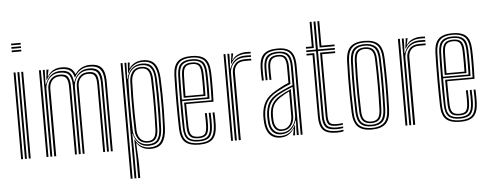

<svg xmlns="http://www.w3.org/2000/svg" viewBox="-59 -962 3378 1324"><g transform="rotate(-5 1630.0 -300.0)"><path d="M54.8 -788.2V-800H121V-788.2ZM54.8 -740.8V-752.8H121V-740.8ZM54.8 -764.5V-776.2H121V-764.5ZM107.8 0V-600H121V0ZM54.8 0V-600H68V0ZM81.2 0V-600H94.5V0Z M675.8 0V-475.5Q675.8 -513.5 668 -540.2Q660.2 -567 639.8 -581.1Q619.2 -595.2 580.2 -595.2Q544.2 -595.2 517 -577.8Q489.8 -560.2 475.2 -530.5H472Q464.2 -565.5 443.2 -580.4Q422.2 -595.2 382.5 -595.2Q346.5 -595.2 320.9 -578.5Q295.2 -561.8 279.8 -530.5H275.8L282.2 -600H295.8V-593.8L286.8 -554.2H289.8Q304.8 -579.2 329.1 -593.1Q353.5 -607 386 -607Q424.2 -607 445.8 -594.8Q467.2 -582.5 478.5 -554.2H482.2Q499.5 -580.2 526 -593.6Q552.5 -607 583.8 -607Q626.5 -607 649.2 -591.8Q672 -576.5 680.5 -547.6Q689 -518.8 689 -477.8V0ZM230.5 0V-600H243.8V0ZM283.8 0V-466Q283.8 -489.5 293.4 -510.6Q303 -531.8 322.6 -545Q342.2 -558.2 372.5 -558.2Q413.5 -558.2 427.1 -535.5Q440.8 -512.8 440.8 -471.2V0H427.5V-470.5Q427.5 -507 416.2 -526.8Q405 -546.5 370.8 -546.5Q345.8 -546.5 329.6 -535.2Q313.5 -524 305.5 -505.9Q297.5 -487.8 297.5 -466.8V0ZM257 0V-600H270.2L267.2 -499.5H270.8Q283 -537.2 310.5 -560.2Q338 -583.2 379.2 -583Q421.8 -583 441 -563.5Q460.2 -544 464 -499.5H467Q479.2 -537 507.1 -560.2Q535 -583.5 576.2 -583Q610.8 -583 629.4 -570.5Q648 -558 655.2 -534Q662.5 -510 662.5 -474.8V0H649.2V-473.2Q649.2 -520.5 634.1 -545.9Q619 -571.2 572 -571.2Q536.8 -571.2 513.4 -554.9Q490 -538.5 478.8 -514Q467.5 -489.5 467.5 -464.8V0H454V-473.2Q454 -520.5 438.1 -545.9Q422.2 -571.2 375 -571.2Q339.8 -571.2 316.5 -554.9Q293.2 -538.5 281.9 -514Q270.5 -489.5 270.5 -464.8V0ZM480.8 0V-465.8Q480.8 -489.5 490.4 -510.6Q500 -531.8 519.6 -545Q539.2 -558.2 569.5 -558.2Q597 -558.2 611.2 -548.1Q625.5 -538 630.8 -518.5Q636 -499 636 -471.2V0H622.8V-470.5Q622.8 -505.5 612.8 -526Q602.8 -546.5 567.8 -546.5Q542.8 -546.5 526.4 -535.2Q510 -524 501.9 -505.9Q493.8 -487.8 493.8 -466.8V0Z M847.5 200V55.2L843.8 -66.8H847.5Q860 -36.2 886.6 -20.4Q913.2 -4.5 945.8 -4.5Q1000.5 -4.5 1022.6 -36.6Q1044.8 -68.8 1047.8 -124.5Q1050.8 -187 1051.6 -245Q1052.5 -303 1051.6 -359.5Q1050.8 -416 1048 -474.5Q1045 -533.8 1022.2 -564.9Q999.5 -596 947.5 -596Q910.2 -596 882.8 -576.6Q855.2 -557.2 844 -528H840.8L845.5 -600H858V-593.5L853.2 -560.2H856Q869.8 -582.2 894.9 -594.6Q920 -607 950 -607Q1005.8 -607 1031.6 -574.2Q1057.5 -541.5 1061.2 -474.5Q1064 -420 1064.8 -363Q1065.5 -306 1064.6 -246.6Q1063.8 -187.2 1061 -125Q1057.5 -58.8 1032 -26.1Q1006.5 6.5 950.2 6.5Q921.2 6.5 896.5 -5.6Q871.8 -17.8 858.2 -40.5H855L861.5 97V200ZM795.5 200V-600H808.8V200ZM822 200V-600H835.2L832.2 -487.8H835.2Q841.2 -531 870.1 -557.9Q899 -584.8 944.2 -584.8Q989 -584.8 1010.5 -557.8Q1032 -530.8 1035 -474.2Q1037.8 -417.2 1038.5 -360.9Q1039.2 -304.5 1038.4 -246.1Q1037.5 -187.8 1034.8 -124.8Q1032.2 -72 1011.1 -44.2Q990 -16.5 941 -15.8Q898.2 -15.2 871.5 -41.4Q844.8 -67.5 836.8 -107.5H833.5L835.2 6.8V200ZM939 -27Q983.5 -27 1001.5 -52.8Q1019.5 -78.5 1021.5 -123.5Q1024.5 -208.2 1025 -294.1Q1025.5 -380 1022 -473.2Q1020 -525.2 1000.2 -549.5Q980.5 -573.8 938.5 -573.8Q905.5 -573.8 883.8 -558.9Q862 -544 850.9 -520.2Q839.8 -496.5 838.5 -470.2Q836.5 -407.2 835.8 -348Q835 -288.8 835.8 -233.8Q836.5 -178.8 838.5 -128.5Q839.8 -103 851 -79.8Q862.2 -56.5 884.1 -41.8Q906 -27 939 -27ZM937.2 -37.8Q893.5 -37.8 873.1 -64.8Q852.8 -91.8 851.2 -128Q849.2 -181.5 848.5 -237.8Q847.8 -294 848.5 -352.2Q849.2 -410.5 851.2 -470Q852.8 -508.5 873.1 -535.4Q893.5 -562.2 935.5 -562.2Q973.5 -562.2 990.4 -540Q1007.2 -517.8 1008.8 -474Q1011 -414.2 1011.4 -357.5Q1011.8 -300.8 1011 -243.5Q1010.2 -186.2 1008.5 -125Q1007 -82 990.8 -59.9Q974.5 -37.8 937.2 -37.8ZM937 -48.8Q966.2 -48.8 980 -67.5Q993.8 -86.2 995.2 -125.5Q998.5 -216.5 998.6 -299Q998.8 -381.5 995.5 -474Q994.2 -511.8 980.4 -531.5Q966.5 -551.2 935.2 -551.2Q899.5 -551.2 882.8 -527.1Q866 -503 864.5 -470Q862.5 -415.2 861.8 -357.9Q861 -300.5 861.8 -242.6Q862.5 -184.8 864.5 -128Q865.8 -95.5 883.2 -72.1Q900.8 -48.8 937 -48.8Z M1287.2 6.8Q1222.5 6.8 1191.1 -20.1Q1159.8 -47 1157.5 -114.5Q1156.5 -151.2 1155.9 -198.1Q1155.2 -245 1155.2 -295.5Q1155.2 -346 1155.9 -394.8Q1156.5 -443.5 1157.8 -484Q1160 -549.2 1189.9 -578Q1219.8 -606.8 1286.8 -606.8Q1348.8 -606.8 1378.9 -579.8Q1409 -552.8 1411.8 -485.8Q1412.5 -472.5 1412.9 -451.4Q1413.2 -430.2 1413.2 -403.2Q1413.2 -376.2 1412.8 -344.9Q1412.2 -313.5 1410.8 -280H1221.5Q1221.5 -250.8 1221.8 -223.1Q1222 -195.5 1222.5 -169.5Q1223 -143.5 1223.8 -118.8Q1225 -80 1238.8 -64.4Q1252.5 -48.8 1287.2 -48.8Q1319.2 -48.8 1331.5 -63.2Q1343.8 -77.8 1345.5 -117.8Q1346.2 -133.8 1346 -156.8Q1345.8 -179.8 1344.5 -206H1357.8Q1359 -178.5 1359.2 -156.2Q1359.5 -134 1358.8 -117Q1357 -71.8 1341.2 -54.8Q1325.5 -37.8 1287.2 -37.8Q1246 -37.8 1228.8 -55.5Q1211.5 -73.2 1210.2 -117.8Q1209.8 -139.8 1209.2 -169.9Q1208.8 -200 1208.5 -231.9Q1208.2 -263.8 1208.2 -291H1398.2Q1399.2 -322 1399.6 -351.4Q1400 -380.8 1400 -406.2Q1400 -431.8 1399.6 -452Q1399.2 -472.2 1398.5 -485.5Q1395.8 -548.2 1368 -572Q1340.2 -595.8 1286.8 -595.8Q1225.2 -595.8 1199.1 -568.9Q1173 -542 1171 -483.2Q1169.8 -442.2 1169.1 -394.1Q1168.5 -346 1168.5 -296.2Q1168.5 -246.5 1169.1 -200Q1169.8 -153.5 1170.8 -115.5Q1172.8 -53.8 1200.5 -29Q1228.2 -4.2 1287.2 -4.2Q1345.5 -4.2 1370.6 -29.2Q1395.8 -54.2 1398.5 -115.2Q1399 -126.2 1399.1 -141Q1399.2 -155.8 1398.9 -172.4Q1398.5 -189 1397.5 -206H1410.8Q1412 -183 1412.4 -158.5Q1412.8 -134 1411.8 -114.5Q1409 -48.8 1380.6 -21Q1352.2 6.8 1287.2 6.8ZM1287.2 -15.5Q1233.8 -15.5 1209.8 -38Q1185.8 -60.5 1184 -116Q1182.8 -156.2 1182.2 -204.4Q1181.8 -252.5 1181.8 -302.6Q1181.8 -352.8 1182.4 -399.2Q1183 -445.8 1184 -482.2Q1186 -539.2 1210.6 -561.9Q1235.2 -584.5 1286.8 -584.5Q1334.8 -584.5 1358.9 -563.2Q1383 -542 1385.2 -485Q1386 -470.2 1386.5 -443.1Q1387 -416 1386.8 -379.9Q1386.5 -343.8 1385.2 -302.2H1195Q1195 -249.2 1195.4 -207.8Q1195.8 -166.2 1196.5 -117Q1197.2 -68 1217.4 -47.2Q1237.5 -26.5 1287.2 -26.5Q1331.8 -26.5 1350.8 -45.9Q1369.8 -65.2 1372 -116.2Q1372.8 -133.2 1372.5 -156.4Q1372.2 -179.5 1371 -206H1384.2Q1385.5 -180.8 1385.8 -157.2Q1386 -133.8 1385.2 -115.8Q1382.8 -59.8 1361 -37.6Q1339.2 -15.5 1287.2 -15.5ZM1195 -313.2H1372.2Q1373.2 -349.5 1373.4 -383.2Q1373.5 -417 1373.1 -443.6Q1372.8 -470.2 1372 -484.5Q1370 -534.8 1349.6 -554.1Q1329.2 -573.5 1286.8 -573.5Q1241.5 -573.5 1220.1 -553.4Q1198.8 -533.2 1197.2 -481.8Q1196.2 -452.2 1195.8 -405.8Q1195.2 -359.2 1195 -313.2ZM1208.2 -324.5Q1208.5 -346.8 1208.6 -372.6Q1208.8 -398.5 1209.2 -426.1Q1209.8 -453.8 1210.5 -481Q1212 -526.5 1229.6 -544.4Q1247.2 -562.2 1286.8 -562.2Q1324.2 -562.2 1340.6 -544.9Q1357 -527.5 1358.8 -483.8Q1359.2 -471.5 1359.8 -448.1Q1360.2 -424.8 1360.1 -393.1Q1360 -361.5 1359 -324.5ZM1221.8 -335.5H1346Q1346.8 -368.2 1346.9 -397.8Q1347 -427.2 1346.5 -449.6Q1346 -472 1345.5 -483.2Q1343.8 -522 1330.4 -536.6Q1317 -551.2 1286.8 -551.2Q1253.2 -551.2 1239.1 -535.8Q1225 -520.2 1223.8 -480.5Q1223.2 -458.8 1222.8 -435.8Q1222.2 -412.8 1222 -387.9Q1221.8 -363 1221.8 -335.5Z M1534.5 0V-600H1547.8V-568L1544.8 -499.5H1548.2Q1561 -537 1588.5 -557.2Q1616 -577.5 1657.5 -577.5Q1667.8 -577.5 1678.2 -577.2Q1688.8 -577 1695.2 -576.8V-564.8Q1688.2 -565.2 1677.1 -565.4Q1666 -565.5 1655.2 -565.5Q1618.8 -565.5 1594.9 -550.2Q1571 -535 1559.5 -511.9Q1548 -488.8 1548 -464.8V0ZM1508 0V-600H1521.2V0ZM1561.2 0V-466Q1561.2 -501.8 1583.8 -527.2Q1606.2 -552.8 1650.2 -552.8Q1661.8 -552.8 1673.2 -552.8Q1684.8 -552.8 1695.2 -552.8V-540.8Q1684.8 -540.8 1673.1 -540.8Q1661.5 -540.8 1650.2 -540.8Q1611.2 -540.8 1593.2 -519.5Q1575.2 -498.2 1575.2 -466.8V0ZM1553.2 -530.5 1560.8 -588.2V-600H1574.2V-595.5L1564.8 -554.2H1567.2Q1580.8 -577.2 1607.2 -589.2Q1633.8 -601.2 1662.5 -601.2Q1669.5 -601.2 1677.5 -601.1Q1685.5 -601 1695.2 -600.2V-588.5Q1686.8 -589 1678.9 -589.2Q1671 -589.5 1663.2 -589.5Q1627.2 -589.5 1600 -575.6Q1572.8 -561.8 1557.2 -530.5Z M1989.8 0V-474.8Q1989.8 -539.5 1964.9 -567.6Q1940 -595.8 1882.8 -595.8Q1823.5 -595.8 1796.9 -570.2Q1770.2 -544.8 1768 -485.8Q1767.2 -465.5 1767.6 -441.9Q1768 -418.2 1769 -395.5H1755.8Q1754.8 -419 1754.4 -442Q1754 -465 1754.8 -486.2Q1757 -550.8 1786.9 -578.8Q1816.8 -606.8 1882.8 -606.8Q1925.8 -606.8 1952.1 -593.4Q1978.5 -580 1990.8 -551Q2003 -522 2003 -474.8V0ZM1860 -26Q1892.8 -26 1915.6 -43Q1938.5 -60 1950.6 -85.4Q1962.8 -110.8 1962.8 -135.2V-334.5Q1940.8 -326.2 1914.1 -314.2Q1887.5 -302.2 1863.8 -289.2Q1823.5 -266.2 1804.8 -234.9Q1786 -203.5 1784 -153Q1783.5 -141.5 1784 -131.2Q1784.5 -121 1785.2 -109.8Q1787.8 -68.2 1807.6 -47.1Q1827.5 -26 1860 -26ZM1862.8 -37.8Q1833.5 -37.8 1817.5 -57.9Q1801.5 -78 1798.5 -110.5Q1797.5 -123 1797.2 -133.5Q1797 -144 1797.2 -152Q1799.2 -199 1815.9 -228.1Q1832.5 -257.2 1868.5 -279Q1885.8 -289.5 1907.2 -300.4Q1928.8 -311.2 1949.5 -320V-134Q1949.5 -110.5 1940.2 -88.4Q1931 -66.2 1911.9 -52Q1892.8 -37.8 1862.8 -37.8ZM1864.5 -48.5Q1889.2 -48.5 1905.2 -61Q1921.2 -73.5 1928.8 -92.9Q1936.2 -112.2 1936.2 -133.2V-304.8Q1919.8 -296.8 1904.2 -288.1Q1888.8 -279.5 1873.2 -269Q1841.2 -247.8 1826.5 -221.9Q1811.8 -196 1810.5 -152.2Q1810.2 -143 1810.5 -132.9Q1810.8 -122.8 1811.5 -112Q1813.5 -84.5 1826.9 -66.5Q1840.2 -48.5 1864.5 -48.5ZM1849.2 7Q1802.2 7 1775.6 -22.9Q1749 -52.8 1745.5 -106.8Q1744.5 -121.5 1744.2 -135Q1744 -148.5 1744.5 -157.5Q1747.5 -210.8 1769.9 -249.8Q1792.2 -288.8 1848.5 -320Q1865.8 -329.8 1879.9 -337.5Q1894 -345.2 1907.8 -351.8Q1921.5 -358.2 1936.8 -364.2V-474.8Q1936.8 -511.2 1925.9 -531.2Q1915 -551.2 1882.8 -551.2Q1849.8 -551.2 1836 -534.9Q1822.2 -518.5 1821 -483.5Q1820.5 -467.5 1820.6 -445.9Q1820.8 -424.2 1821.8 -395.5H1808.5Q1807.5 -425.5 1807.4 -446.2Q1807.2 -467 1807.8 -484.5Q1809.2 -526.5 1826.9 -544.4Q1844.5 -562.2 1882.8 -562.2Q1921.8 -562.2 1935.9 -540Q1950 -517.8 1950 -474.8V-355.2Q1923.2 -345.2 1899.2 -333.5Q1875.2 -321.8 1853.2 -309.5Q1800.8 -280.8 1780.6 -243.8Q1760.5 -206.8 1757.8 -156.5Q1757.2 -144.2 1757.5 -132.9Q1757.8 -121.5 1758.8 -107.8Q1762 -57.5 1786.4 -30.8Q1810.8 -4 1852.8 -4Q1889.2 -4 1914.9 -22.2Q1940.5 -40.5 1954 -69.5H1957L1951.5 -11.8V0H1938V-4.5L1946 -45.8H1943.5Q1928 -20.8 1904.5 -6.9Q1881 7 1849.2 7ZM1963.2 0V-32L1965.8 -100.5H1962.8Q1951.5 -64.5 1924.6 -39.8Q1897.8 -15 1856 -15Q1819 -15 1797 -39.1Q1775 -63.2 1772 -108.5Q1771 -122.8 1770.8 -133.6Q1770.5 -144.5 1771 -155.5Q1773.5 -203 1791.9 -238Q1810.2 -273 1858.5 -299.2Q1876 -308.8 1894.9 -317.5Q1913.8 -326.2 1931.6 -333.6Q1949.5 -341 1963.2 -345.8V-474.8Q1963.2 -527.8 1944.6 -550.6Q1926 -573.5 1882.8 -573.5Q1837.2 -573.5 1816.8 -553Q1796.2 -532.5 1794.5 -484.8Q1793.8 -464.5 1794.1 -441Q1794.5 -417.5 1795.2 -395.5H1782.2Q1781.2 -418 1780.9 -441.9Q1780.5 -465.8 1781.2 -485.2Q1783.2 -538.5 1806.8 -561.5Q1830.2 -584.5 1882.8 -584.5Q1933 -584.5 1954.8 -559Q1976.5 -533.5 1976.5 -474.8V0Z M2241.5 -17Q2182.2 -17 2163.9 -40.9Q2145.5 -64.8 2145.5 -114.5V-564.5H2078.2V-576.2H2145.5V-770H2159V-576.2H2276.2V-564.5H2159V-114.5Q2159 -68.8 2175.1 -48.8Q2191.2 -28.8 2241.5 -28.8Q2252 -28.8 2263.4 -29.6Q2274.8 -30.5 2286.2 -32.2V-20.8Q2276.2 -18.8 2264.6 -17.9Q2253 -17 2241.5 -17ZM2241.5 6.8Q2171.5 6.8 2145.2 -21.5Q2119 -49.8 2119 -114.5V-540.8H2078.2V-552.8H2132.2V-114.5Q2132.2 -57.5 2154.2 -31.2Q2176.2 -5 2241.5 -5Q2253 -5 2264.6 -6Q2276.2 -7 2286.2 -9.5V2Q2268.5 6.8 2241.5 6.8ZM2241.5 -40.5Q2198.2 -40.5 2185.2 -57.4Q2172.2 -74.2 2172.2 -114.5V-552.8H2276.2V-540.8H2185.5V-114.5Q2185.5 -79.8 2195.6 -66Q2205.8 -52.2 2241.5 -52.2Q2254.8 -52.2 2266.4 -53Q2278 -53.8 2286.2 -55.2V-44Q2276.8 -42.2 2265.2 -41.4Q2253.8 -40.5 2241.5 -40.5ZM2078.2 -588.2V-600H2119V-770H2132.2V-588.2ZM2172.2 -588.2V-770H2185.5V-600H2276.2V-588.2Z M2482.8 6.8Q2415.8 6.8 2385.6 -23.8Q2355.5 -54.2 2353 -122.5Q2350.8 -185.5 2350 -243.9Q2349.2 -302.2 2350 -360Q2350.8 -417.8 2352.8 -478.2Q2355.8 -549.8 2387.6 -578.2Q2419.5 -606.8 2482.8 -606.8Q2550 -606.8 2579.8 -576.1Q2609.5 -545.5 2612.2 -477.2Q2615.8 -383 2615.6 -297.6Q2615.5 -212.2 2612.2 -121.8Q2609.5 -50.5 2577.6 -21.9Q2545.8 6.8 2482.8 6.8ZM2482.8 -4.2Q2538 -4.2 2567.1 -29.9Q2596.2 -55.5 2599 -121.8Q2602.2 -212 2602.2 -296Q2602.2 -380 2598.8 -476.5Q2596.8 -537.8 2570.8 -566.8Q2544.8 -595.8 2482.8 -595.8Q2424 -595.8 2396.2 -568.2Q2368.5 -540.8 2366 -475.5Q2364 -421.8 2363.2 -365.1Q2362.5 -308.5 2363.2 -248Q2364 -187.5 2366.2 -122Q2368.5 -55.5 2397.9 -29.9Q2427.2 -4.2 2482.8 -4.2ZM2482.8 -15.5Q2430 -15.5 2405.8 -40.8Q2381.5 -66 2379.2 -125Q2377.5 -178.8 2376.6 -237Q2375.8 -295.2 2376.4 -355.5Q2377 -415.8 2379.2 -475.2Q2381.5 -535.2 2406.4 -559.9Q2431.2 -584.5 2482.8 -584.5Q2531.8 -584.5 2557.6 -561Q2583.5 -537.5 2585.5 -477.5Q2587.8 -416.8 2588.5 -358.4Q2589.2 -300 2588.6 -242.1Q2588 -184.2 2586 -124.8Q2583.8 -64.8 2558.9 -40.1Q2534 -15.5 2482.8 -15.5ZM2482.8 -26.5Q2527 -26.5 2548.8 -48.6Q2570.5 -70.8 2572.8 -125Q2575.2 -201 2575.6 -290Q2576 -379 2572.5 -474.5Q2570.5 -529.8 2548.4 -551.6Q2526.2 -573.5 2482.8 -573.5Q2438.2 -573.5 2416.5 -551.4Q2394.8 -529.2 2392.5 -474.8Q2390.8 -423.8 2389.9 -367.1Q2389 -310.5 2389.6 -249.6Q2390.2 -188.8 2392.5 -125Q2394.5 -69.2 2417.1 -47.9Q2439.8 -26.5 2482.8 -26.5ZM2482.8 -37.8Q2446.5 -37.8 2427 -56.6Q2407.5 -75.5 2405.8 -125.2Q2403.8 -184.5 2403 -242Q2402.2 -299.5 2403 -357.1Q2403.8 -414.8 2405.8 -474Q2407.5 -521.8 2425.8 -542Q2444 -562.2 2482.8 -562.2Q2519 -562.2 2538.2 -543.4Q2557.5 -524.5 2559.2 -474.5Q2562.2 -387 2562.4 -298.4Q2562.5 -209.8 2559.2 -125.8Q2557.5 -77.2 2539 -57.5Q2520.5 -37.8 2482.8 -37.8ZM2482.8 -48.8Q2515 -48.8 2529.9 -66.9Q2544.8 -85 2546 -126.2Q2548.8 -205.5 2549.1 -291.6Q2549.5 -377.8 2546 -474Q2544.8 -517.2 2528.9 -534.2Q2513 -551.2 2482.8 -551.2Q2450 -551.2 2435.2 -532.9Q2420.5 -514.5 2419 -473.5Q2417 -415.5 2416.2 -359.8Q2415.5 -304 2416.2 -246.6Q2417 -189.2 2419 -125.8Q2420.2 -82.2 2436.4 -65.5Q2452.5 -48.8 2482.8 -48.8Z M2741.8 0V-600H2755V-568L2752 -499.5H2755.5Q2768.2 -537 2795.8 -557.2Q2823.2 -577.5 2864.8 -577.5Q2875 -577.5 2885.5 -577.2Q2896 -577 2902.5 -576.8V-564.8Q2895.5 -565.2 2884.4 -565.4Q2873.2 -565.5 2862.5 -565.5Q2826 -565.5 2802.1 -550.2Q2778.2 -535 2766.8 -511.9Q2755.2 -488.8 2755.2 -464.8V0ZM2715.2 0V-600H2728.5V0ZM2768.5 0V-466Q2768.5 -501.8 2791 -527.2Q2813.5 -552.8 2857.5 -552.8Q2869 -552.8 2880.5 -552.8Q2892 -552.8 2902.5 -552.8V-540.8Q2892 -540.8 2880.4 -540.8Q2868.8 -540.8 2857.5 -540.8Q2818.5 -540.8 2800.5 -519.5Q2782.5 -498.2 2782.5 -466.8V0ZM2760.5 -530.5 2768 -588.2V-600H2781.5V-595.5L2772 -554.2H2774.5Q2788 -577.2 2814.5 -589.2Q2841 -601.2 2869.8 -601.2Q2876.8 -601.2 2884.8 -601.1Q2892.8 -601 2902.5 -600.2V-588.5Q2894 -589 2886.1 -589.2Q2878.2 -589.5 2870.5 -589.5Q2834.5 -589.5 2807.2 -575.6Q2780 -561.8 2764.5 -530.5Z M3094 6.8Q3029.2 6.8 2997.9 -20.1Q2966.5 -47 2964.2 -114.5Q2963.2 -151.2 2962.6 -198.1Q2962 -245 2962 -295.5Q2962 -346 2962.6 -394.8Q2963.2 -443.5 2964.5 -484Q2966.8 -549.2 2996.6 -578Q3026.5 -606.8 3093.5 -606.8Q3155.5 -606.8 3185.6 -579.8Q3215.8 -552.8 3218.5 -485.8Q3219.2 -472.5 3219.6 -451.4Q3220 -430.2 3220 -403.2Q3220 -376.2 3219.5 -344.9Q3219 -313.5 3217.5 -280H3028.2Q3028.2 -250.8 3028.5 -223.1Q3028.8 -195.5 3029.2 -169.5Q3029.8 -143.5 3030.5 -118.8Q3031.8 -80 3045.5 -64.4Q3059.2 -48.8 3094 -48.8Q3126 -48.8 3138.2 -63.2Q3150.5 -77.8 3152.2 -117.8Q3153 -133.8 3152.8 -156.8Q3152.5 -179.8 3151.2 -206H3164.5Q3165.8 -178.5 3166 -156.2Q3166.2 -134 3165.5 -117Q3163.8 -71.8 3148 -54.8Q3132.2 -37.8 3094 -37.8Q3052.8 -37.8 3035.5 -55.5Q3018.2 -73.2 3017 -117.8Q3016.5 -139.8 3016 -169.9Q3015.5 -200 3015.2 -231.9Q3015 -263.8 3015 -291H3205Q3206 -322 3206.4 -351.4Q3206.8 -380.8 3206.8 -406.2Q3206.8 -431.8 3206.4 -452Q3206 -472.2 3205.2 -485.5Q3202.5 -548.2 3174.8 -572Q3147 -595.8 3093.5 -595.8Q3032 -595.8 3005.9 -568.9Q2979.8 -542 2977.8 -483.2Q2976.5 -442.2 2975.9 -394.1Q2975.2 -346 2975.2 -296.2Q2975.2 -246.5 2975.9 -200Q2976.5 -153.5 2977.5 -115.5Q2979.5 -53.8 3007.2 -29Q3035 -4.2 3094 -4.2Q3152.2 -4.2 3177.4 -29.2Q3202.5 -54.2 3205.2 -115.2Q3205.8 -126.2 3205.9 -141Q3206 -155.8 3205.6 -172.4Q3205.2 -189 3204.2 -206H3217.5Q3218.8 -183 3219.1 -158.5Q3219.5 -134 3218.5 -114.5Q3215.8 -48.8 3187.4 -21Q3159 6.8 3094 6.8ZM3094 -15.5Q3040.5 -15.5 3016.5 -38Q2992.5 -60.5 2990.8 -116Q2989.5 -156.2 2989 -204.4Q2988.5 -252.5 2988.5 -302.6Q2988.5 -352.8 2989.1 -399.2Q2989.8 -445.8 2990.8 -482.2Q2992.8 -539.2 3017.4 -561.9Q3042 -584.5 3093.5 -584.5Q3141.5 -584.5 3165.6 -563.2Q3189.8 -542 3192 -485Q3192.8 -470.2 3193.2 -443.1Q3193.8 -416 3193.5 -379.9Q3193.2 -343.8 3192 -302.2H3001.8Q3001.8 -249.2 3002.1 -207.8Q3002.5 -166.2 3003.2 -117Q3004 -68 3024.1 -47.2Q3044.2 -26.5 3094 -26.5Q3138.5 -26.5 3157.5 -45.9Q3176.5 -65.2 3178.8 -116.2Q3179.5 -133.2 3179.2 -156.4Q3179 -179.5 3177.8 -206H3191Q3192.2 -180.8 3192.5 -157.2Q3192.8 -133.8 3192 -115.8Q3189.5 -59.8 3167.8 -37.6Q3146 -15.5 3094 -15.5ZM3001.8 -313.2H3179Q3180 -349.5 3180.1 -383.2Q3180.2 -417 3179.9 -443.6Q3179.5 -470.2 3178.8 -484.5Q3176.8 -534.8 3156.4 -554.1Q3136 -573.5 3093.5 -573.5Q3048.2 -573.5 3026.9 -553.4Q3005.5 -533.2 3004 -481.8Q3003 -452.2 3002.5 -405.8Q3002 -359.2 3001.8 -313.2ZM3015 -324.5Q3015.2 -346.8 3015.4 -372.6Q3015.5 -398.5 3016 -426.1Q3016.5 -453.8 3017.2 -481Q3018.8 -526.5 3036.4 -544.4Q3054 -562.2 3093.5 -562.2Q3131 -562.2 3147.4 -544.9Q3163.8 -527.5 3165.5 -483.8Q3166 -471.5 3166.5 -448.1Q3167 -424.8 3166.9 -393.1Q3166.8 -361.5 3165.8 -324.5ZM3028.5 -335.5H3152.8Q3153.5 -368.2 3153.6 -397.8Q3153.8 -427.2 3153.2 -449.6Q3152.8 -472 3152.2 -483.2Q3150.5 -522 3137.1 -536.6Q3123.8 -551.2 3093.5 -551.2Q3060 -551.2 3045.9 -535.8Q3031.8 -520.2 3030.5 -480.5Q3030 -458.8 3029.5 -435.8Q3029 -412.8 3028.8 -387.9Q3028.5 -363 3028.5 -335.5Z"/></g></svg>

Font: Big Shoulders Inline Display Thin
Style: Regular
Weight: 400
Version: Version 2.002